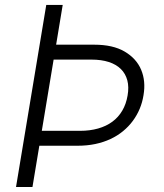

<svg xmlns="http://www.w3.org/2000/svg" viewBox="-20 -747 657 767"><path d="M44 0 164.8 -727.3H230.5L204.2 -568.5H356.2Q431.1 -568.5 477.6 -541.2Q524.9 -513.5 543.9 -468.2Q562.9 -422.9 553.3 -366.8Q544.4 -310 510.7 -264.2Q494 -241.5 471.4 -223Q448.9 -204.5 421.2 -191.6Q393.5 -178.6 360.6 -171.7Q327.8 -164.8 289.8 -164.8H137.1L109.7 0ZM300.1 -224.4Q339.5 -224.4 372 -233.7Q404.5 -242.9 428.6 -260.7Q452.8 -278.4 468.4 -304.9Q484 -331.3 489.7 -365.4Q495.7 -399.5 488.6 -426.1Q481.5 -452.8 462.9 -471.2Q444.2 -489.7 414.6 -499.3Q384.9 -508.9 345.5 -508.9H194.2L147 -224.4Z"/></svg>

Font: Inter P Light
Style: Italic
Weight: 300
Italic angle: 9.39999°
Designer: Rasmus Andersson
Foundry: rsms
Version: Version 3.018;git-588b23468